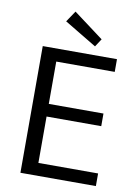

<svg xmlns="http://www.w3.org/2000/svg" viewBox="-98 -980 753 1045"><g transform="rotate(10 278.0 -458.0)"><path d="M191.9 -855 232.9 -916 398.9 -792 370.1 -748ZM89.8 0V-700.2H500V-629.9H176.8V-396H479V-326.2H176.8V-69.8H506.8V0Z"/></g></svg>

Font: Post Grotesk Regular
Style: Regular
Weight: 500
Version: 0.900; ttfautohint (v0.96) -l 8 -r 50 -G 200 -x 14 -w "gGD" 